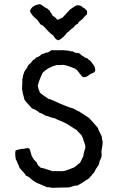

<svg xmlns="http://www.w3.org/2000/svg" viewBox="-20 -901 539 915"><path d="M395 -848V-835Q395 -834 393.5 -832.5Q392 -831 392 -830Q384 -825 373 -810Q371 -808 365 -804Q359 -800 356 -796.5Q353 -793 351 -788Q343 -784 339 -781Q330 -768 320 -763Q317 -761 310.5 -754Q304 -747 299 -745Q295 -738 282 -725Q266 -711 258 -709Q244 -712 235 -731Q225 -737 209 -753L186 -778Q183 -779 179 -781.5Q175 -784 173 -785Q171 -788 166 -794.5Q161 -801 159 -805Q155 -808 148.5 -814.5Q142 -821 138 -824Q136 -827 132.5 -831Q129 -835 126.5 -839Q124 -843 123 -848Q131 -876 170 -881Q177 -879 188 -870.5Q199 -862 206 -860Q211 -853 217 -851Q218 -845 223.5 -838.5Q229 -832 230 -827Q240 -821 246 -815Q251 -807 257 -807Q258 -808 265 -811.5Q272 -815 277 -816Q283 -823 296 -836.5Q309 -850 315 -857Q318 -858 329.5 -866.5Q341 -875 350 -876Q367 -876 375 -865Q384 -863 395 -848ZM130 -161 135 -151Q141 -139 155 -127Q156 -126 157 -122Q158 -118 160 -116Q161 -112 166.5 -108.5Q172 -105 173 -102Q186 -100 205 -93.5Q224 -87 231 -85Q240 -86 254.5 -85.5Q269 -85 275 -85Q286 -86 296 -89Q306 -92 317.5 -97Q329 -102 335 -104Q340 -109 349.5 -116Q359 -123 362 -126Q365 -131 370 -142.5Q375 -154 378 -159Q377 -168 382 -180.5Q387 -193 387 -202Q387 -209 382 -221Q377 -233 376 -241Q370 -252 370 -254Q366 -260 357 -268.5Q348 -277 345 -282Q340 -284 296 -312Q288 -317 269 -324.5Q250 -332 242 -337Q232 -338 218 -343.5Q204 -349 196 -350Q183 -360 168 -364Q149 -380 133 -384Q104 -415 97 -425Q87 -460 85 -477Q85 -485 86 -499Q87 -513 86 -522Q88 -526 89 -534Q90 -542 91 -547Q91 -548 92 -548L94 -550Q94 -551 94.5 -554.5Q95 -558 96 -559Q98 -564 105 -572.5Q112 -581 113 -588Q132 -605 138 -616Q146 -617 151 -626Q168 -631 179 -643Q185 -644 193 -647.5Q201 -651 207 -651Q211 -652 217 -656.5Q223 -661 226 -662Q235 -662 252.5 -661.5Q270 -661 280 -662L311 -659Q313 -657 316 -656.5Q319 -656 321.5 -656.5Q324 -657 327 -656Q329 -655 333.5 -652.5Q338 -650 343 -649Q348 -648 354 -649Q358 -647 365.5 -640.5Q373 -634 375 -633Q378 -633 379 -632L380 -630Q380 -629 381 -629Q384 -627 389.5 -625.5Q395 -624 397 -622Q398 -621 402 -617Q406 -613 409 -613Q412 -609 419 -600.5Q426 -592 430 -584Q434 -576 434 -566Q433 -562 430.5 -558.5Q428 -555 425 -554Q422 -553 416.5 -550.5Q411 -548 409 -547Q392 -532 379 -533Q373 -533 367.5 -541Q362 -549 360 -550Q358 -554 352.5 -560Q347 -566 345 -569Q341 -569 338 -574Q304 -588 283 -592Q263 -590 250 -591Q210 -581 184 -555Q164 -514 160 -492Q162 -480 170 -460Q176 -453 191 -443.5Q206 -434 211 -430Q223 -427 242.5 -418Q262 -409 269 -406Q274 -404 295 -395.5Q316 -387 329 -384Q332 -383 349 -373Q360 -370 368 -362Q375 -359 387.5 -350Q400 -341 404 -339Q410 -334 447 -291Q448 -283 458 -265Q468 -247 466 -237Q472 -227 467 -202.5Q462 -178 464 -170Q466 -164 463 -151Q462 -147 459 -142Q456 -137 455 -134Q454 -132 453 -125Q452 -118 450 -115L438 -97Q436 -95 434 -90Q432 -85 431 -83Q429 -79 422 -72Q421 -71 420 -70Q416 -67 416 -64Q413 -62 403 -50Q399 -48 390 -42Q381 -36 376 -33Q372 -29 362.5 -24.5Q353 -20 349 -17Q342 -17 335.5 -15.5Q329 -14 321.5 -11.5Q314 -9 310 -8Q237 -6 228 -6Q212 -10 203 -9Q196 -13 177 -20.5Q158 -28 149 -33Q142 -36 128 -48.5Q114 -61 103 -64Q102 -68 100 -71Q98 -74 94 -77.5Q90 -81 89 -83Q75 -99 73 -101Q72 -106 68.5 -113.5Q65 -121 64 -123Q64 -126 55 -143Q50 -175 55 -184Q64 -188 86 -192Q90 -190 100.5 -193.5Q111 -197 116 -194Q121 -194 122.5 -187Q124 -180 125 -179Q127 -170 130 -161Z"/></svg>

Font: FuturaRenner
Style: Regular
Weight: 400
Designer: BSozoo
Foundry: BSozoo
Version: Version 1.001;PS 001.001;hotconv 1.0.70;makeotf.lib2.5.58329